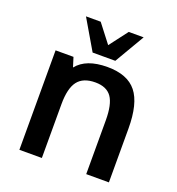

<svg xmlns="http://www.w3.org/2000/svg" viewBox="-128 -804 836 907"><g transform="rotate(20 290.0 -350.0)"><path d="M175 -452Q221 -510 328 -510Q429 -510 474.5 -453Q520 -396 520 -270V0H406V-270Q406 -351 381 -386.5Q356 -422 299 -422Q238 -422 210.5 -386Q183 -350 183 -270V0H70V-500H160ZM352 -550H238L150 -700H224L295 -608L365 -700H440Z"/></g></svg>

Font: Fivo Sans Med
Style: Regular
Weight: 450
Designer: Alexander Slobzheninov
Foundry: Alexander Slobzheninov
Version: 1.0